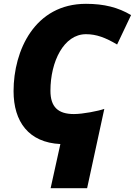

<svg xmlns="http://www.w3.org/2000/svg" viewBox="-20 -745 706 1005"><path d="M296 9 245 240H436L526 -175C495 -164 414 -148 367 -148C283 -148 244 -186 244 -270C244 -423 314 -566 430 -566C485 -566 532 -548 593 -512L666 -666C599 -706 525 -725 430 -725C162 -725 51 -481 51 -268C51 -108 130 1 296 9Z"/></svg>

Font: Noto Sans Black
Style: Italic
Weight: 900
Italic angle: -12°
Designer: Monotype Design Team
Foundry: Monotype Imaging Inc.
Version: Version 2.013